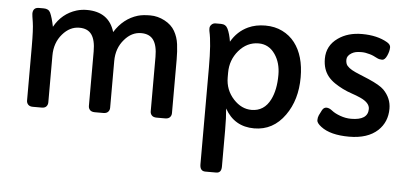

<svg xmlns="http://www.w3.org/2000/svg" viewBox="-54 -677 2272 1068"><g transform="rotate(5 1082.0 -143.5)"><path d="M390.6 -563Q513.7 -563 546.4 -453.1Q595.2 -531.7 675.8 -555.7Q703.1 -563.5 744.6 -563.5Q786.1 -563.5 825 -543Q863.8 -522.5 882.6 -489.5Q901.4 -456.5 906.5 -417Q911.6 -377.4 911.6 -332V-32.2Q911.6 -18.6 902.8 -9.3Q894 0 877 0H829.1Q810.5 0 801.8 -9.3Q793 -18.6 793 -32.2V-336.4Q793 -399.4 771.2 -430.2Q749.5 -460.9 702.6 -460.9Q649.4 -460.9 609.4 -414.1Q566.4 -365.2 566.4 -293V-32.2Q566.4 -18.6 557.6 -9.3Q548.8 0 531.7 0H483.9Q465.3 0 456.5 -9.3Q447.8 -18.6 447.8 -32.2V-336.4Q447.8 -399.4 426 -430.2Q404.3 -460.9 357.4 -460.9Q304.2 -460.9 263.7 -414.1Q221.2 -365.2 221.2 -293V-32.2Q221.2 -18.6 212.9 -9.3Q204.6 0 187.5 0H137.2Q120.1 0 111.3 -9.3Q102.5 -18.6 102.5 -32.2V-332Q102.5 -430.2 96.2 -469Q89.8 -507.8 89.8 -515.6Q89.8 -550.8 123.5 -550.8H150.4Q177.7 -550.8 187.5 -530.3Q199.2 -505.4 210 -453.1Q252.4 -529.8 333 -554.7Q360.4 -563 390.6 -563Z M1209.5 -84.5Q1214.4 -35.6 1214.4 37.6V239.3Q1214.4 275.4 1185.5 275.4H1125Q1094.2 275.4 1094.2 237.3V-303.2Q1094.2 -440.4 1079.6 -503.4Q1078.1 -509.8 1078.1 -521Q1078.1 -532.2 1087.2 -541.5Q1096.2 -550.8 1110.4 -550.8H1140.1Q1167 -550.8 1178.2 -527.3Q1191.4 -500 1198.2 -456.5Q1232.4 -516.1 1291.5 -543.5Q1333.5 -563 1387 -563Q1440.4 -563 1482.4 -542.2Q1524.4 -521.5 1552.2 -485.4Q1607.4 -413.6 1607.4 -293Q1607.4 -167 1545.4 -80.1Q1480 12.2 1374 12.2Q1263.7 12.2 1209.5 -84.5ZM1203.1 -257.8Q1203.1 -187.5 1250 -136.7Q1294.4 -88.9 1350.6 -88.9Q1421.4 -88.9 1455.6 -157.7Q1482.9 -212.4 1482.9 -295.9Q1482.9 -363.3 1450.7 -410.2Q1416 -460.9 1358.4 -460.9Q1293.5 -460.9 1247.6 -407.2Q1203.1 -354.5 1203.1 -284.7Z M1906.7 -87.9Q2000.5 -87.9 2000.5 -150.9Q2000.5 -185.5 1947.3 -209.5Q1924.8 -219.7 1898.2 -228.5Q1871.6 -237.3 1847.2 -249.5Q1822.8 -261.7 1801.5 -276.1Q1780.3 -290.5 1764.6 -309.1Q1732.4 -348.1 1732.4 -408.2Q1732.4 -481.4 1793.5 -524.4Q1847.7 -563 1926.8 -563Q2011.7 -563 2068.8 -529.8Q2088.4 -518.1 2088.4 -502.9Q2088.4 -481.4 2076.9 -455.8Q2065.4 -430.2 2050 -430.2Q2034.7 -430.2 2022.2 -436.5Q2009.8 -442.9 1999.8 -447.5Q1989.7 -452.1 1978.5 -455.1Q1954.1 -462.4 1933.3 -462.4Q1912.6 -462.4 1899.9 -459.5Q1887.2 -456.5 1877 -450.2Q1852.1 -435.1 1852.1 -413.1Q1852.1 -391.1 1862.1 -379.4Q1872.1 -367.7 1889.6 -357.9Q1907.2 -348.1 1931.6 -338.4L1984.4 -316.4Q2048.3 -288.6 2070.8 -266.1Q2114.7 -221.2 2114.7 -162.1Q2114.7 -87.9 2064 -40Q2007.8 12.2 1904.3 12.2Q1799.3 12.2 1746.6 -28.3Q1720.7 -47.9 1720.7 -63.5Q1720.7 -79.1 1726.3 -91.6Q1731.9 -104 1741 -120.8Q1750 -137.7 1765.4 -137.7Q1780.8 -137.7 1798.1 -123.8Q1815.4 -109.9 1845.7 -98.9Q1876 -87.9 1906.7 -87.9Z"/></g></svg>

Font: Capriola
Style: Regular
Weight: 400
Designer: Viktoriya Grabowska
Foundry: Viktoriya Grabowska
Version: Version 1.007